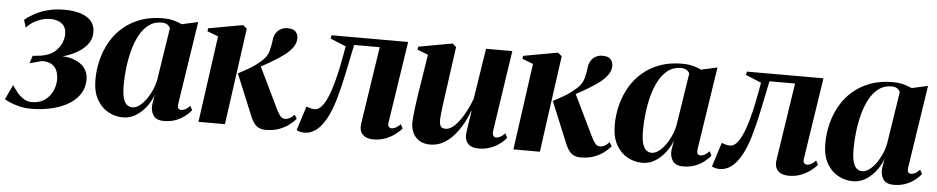

<svg xmlns="http://www.w3.org/2000/svg" viewBox="-50 -746 4810 986"><g transform="rotate(5 2355.0 -253.0)"><path d="M125 8Q91 8 62.8 1Q34.5 -6 14.8 -14.8Q-5 -23.5 -14.5 -29L21.5 -105Q31.5 -90 46 -71.5Q60.5 -53 80 -39.8Q99.5 -26.5 124 -26.5Q163.5 -26.5 190 -45Q216.5 -63.5 230 -92.2Q243.5 -121 244 -151.5Q244 -179 235.2 -199.2Q226.5 -219.5 207.5 -230.5Q188.5 -241.5 158 -241L95.5 -224L108.5 -263.5L150 -268Q193.5 -275 218.5 -295.5Q243.5 -316 254.2 -341.5Q265 -367 265 -388.5Q265 -424.5 242.5 -442.2Q220 -460 182.5 -460Q159.5 -460 136 -452.5Q112.5 -445 92.8 -432.5Q73 -420 60.5 -404L48 -444Q68.5 -461 97.2 -477Q126 -493 164.2 -503.2Q202.5 -513.5 250 -513.5Q323.5 -513.5 366 -487.8Q408.5 -462 408.5 -410.5Q408.5 -377 389.2 -351Q370 -325 338.8 -306.5Q307.5 -288 270.5 -276.8Q233.5 -265.5 199 -261L196 -270.5Q262.5 -280 306.5 -268Q350.5 -256 372.5 -229.5Q394.5 -203 394.5 -168Q394.5 -121 370.5 -87.2Q346.5 -53.5 307 -32.5Q267.5 -11.5 220 -1.8Q172.5 8 125 8Z M875 -86Q872.5 -66.5 877.2 -59.8Q882 -53 892 -53Q902.5 -53 913.8 -59Q925 -65 937 -78.5L948.5 -56.5Q936 -40.5 915.8 -24.8Q895.5 -9 868.8 1Q842 11 808.5 11Q768 11 753 -13.2Q738 -37.5 742 -68.5L750 -119.5Q740.5 -89 718.2 -58.8Q696 -28.5 665.2 -8.8Q634.5 11 597.5 11Q557 11 521 -8.8Q485 -28.5 462.5 -68.5Q440 -108.5 440 -170.5Q440 -224.5 453.2 -275.2Q466.5 -326 492 -369.5Q517.5 -413 555.8 -445.2Q594 -477.5 644.5 -495.8Q695 -514 757 -514Q787.5 -514 811.8 -508Q836 -502 857 -492L940 -510.5ZM798 -465.5Q795.5 -475 784.2 -483.2Q773 -491.5 753.5 -491.5Q715 -491.5 687 -470.2Q659 -449 639.8 -413Q620.5 -377 609 -332.8Q597.5 -288.5 592.2 -242.5Q587 -196.5 587 -155Q587 -111 594.2 -87Q601.5 -63 613.8 -53.8Q626 -44.5 640.5 -44.5Q657 -44.5 674 -56Q691 -67.5 707 -88Q723 -108.5 736 -135.8Q749 -163 756 -195Z M986 0 1048 -446 991.5 -467.5 994 -483 1171.5 -515 1191.5 -498 1122.5 0ZM1333 11Q1312 11 1296.5 3.2Q1281 -4.5 1268.8 -23.8Q1256.5 -43 1244 -76.5L1166 -265.5Q1193 -279.5 1214.2 -291.8Q1235.5 -304 1253 -316.8Q1270.5 -329.5 1286 -344Q1311 -366 1319 -396.8Q1327 -427.5 1329 -450Q1331 -472 1341 -487.5Q1351 -503 1366.2 -511Q1381.5 -519 1399 -519Q1431 -519 1442.8 -505Q1454.5 -491 1454.5 -472.5Q1454.5 -446.5 1439 -425Q1423.5 -403.5 1400.5 -385.5Q1387 -375 1363.5 -359.8Q1340 -344.5 1311.2 -328.2Q1282.5 -312 1253 -297.5Q1223.5 -283 1198 -273L1277.5 -316.5L1379.5 -105.5Q1392 -79 1402.2 -66.5Q1412.5 -54 1428 -54Q1438.5 -54 1450.5 -60Q1462.5 -66 1475 -80L1487.5 -59.5Q1475 -44.5 1453.8 -28Q1432.5 -11.5 1402.2 -0.2Q1372 11 1333 11Z M1959 -83.5Q1956 -65.5 1962.8 -59.2Q1969.5 -53 1976 -53Q1985 -53 1997 -58.8Q2009 -64.5 2022.5 -78.5L2033.5 -57Q2021.5 -42.5 2000.8 -26.8Q1980 -11 1952 0.2Q1924 11.5 1888 11.5Q1850.5 11.5 1832.2 -8.5Q1814 -28.5 1819 -62L1880 -463H1748Q1731.5 -381.5 1716 -308.2Q1700.5 -235 1683.2 -175.8Q1666 -116.5 1644 -77Q1618.5 -31.5 1591 -11.8Q1563.5 8 1533 8Q1520 8 1508.8 5Q1497.5 2 1492 -1.5L1531.5 -126.5Q1537 -124.5 1544 -122.2Q1551 -120 1559 -118.2Q1567 -116.5 1574.5 -116.5Q1591.5 -116.5 1606 -131.2Q1620.5 -146 1632.5 -170Q1644.5 -194 1653.5 -221.8Q1662.5 -249.5 1669 -274.5Q1677.5 -306.5 1684.2 -338.8Q1691 -371 1696.2 -400.5Q1701.5 -430 1705.5 -452L1624.5 -485.5L1629 -502.5H2023Z M2181 12.5Q2147 12.5 2124.8 -1.8Q2102.5 -16 2091.5 -39.5Q2080.5 -63 2080.5 -91.5Q2080.5 -105.5 2082.8 -127.8Q2085 -150 2088.2 -175.2Q2091.5 -200.5 2095 -223.5Q2098.5 -246.5 2101 -262.5L2130 -446L2074.5 -467.5L2077 -483L2251.5 -514.5L2270.5 -498L2240.5 -281Q2237.5 -262 2234.2 -237.5Q2231 -213 2228 -188.8Q2225 -164.5 2223 -146Q2221 -127.5 2221 -120Q2221 -106 2223.5 -95.8Q2226 -85.5 2233 -80.2Q2240 -75 2253 -75Q2276.5 -75 2301 -99.2Q2325.5 -123.5 2347.2 -162Q2369 -200.5 2384 -242L2424.5 -502.5H2560L2497.5 -85Q2495.5 -69 2501 -61Q2506.5 -53 2515 -53Q2525 -53 2537.5 -59.5Q2550 -66 2561 -78.5L2572.5 -56.5Q2558 -38 2536.2 -22.5Q2514.5 -7 2488 2Q2461.5 11 2432.5 11Q2394 11 2377.2 -6.5Q2360.5 -24 2360.5 -50.5Q2360.5 -56 2362.2 -70.2Q2364 -84.5 2366.8 -103.2Q2369.5 -122 2372.8 -141.8Q2376 -161.5 2378.5 -177.5H2376.5Q2363 -141 2343.8 -107Q2324.5 -73 2300 -46Q2275.5 -19 2245.8 -3.2Q2216 12.5 2181 12.5Z M2609.5 0 2671.5 -446 2615 -467.5 2617.5 -483 2795 -515 2815 -498 2746 0ZM2956.5 11Q2935.5 11 2920 3.2Q2904.5 -4.5 2892.2 -23.8Q2880 -43 2867.5 -76.5L2789.5 -265.5Q2816.5 -279.5 2837.8 -291.8Q2859 -304 2876.5 -316.8Q2894 -329.5 2909.5 -344Q2934.5 -366 2942.5 -396.8Q2950.5 -427.5 2952.5 -450Q2954.5 -472 2964.5 -487.5Q2974.5 -503 2989.8 -511Q3005 -519 3022.5 -519Q3054.5 -519 3066.2 -505Q3078 -491 3078 -472.5Q3078 -446.5 3062.5 -425Q3047 -403.5 3024 -385.5Q3010.5 -375 2987 -359.8Q2963.5 -344.5 2934.8 -328.2Q2906 -312 2876.5 -297.5Q2847 -283 2821.5 -273L2901 -316.5L3003 -105.5Q3015.5 -79 3025.8 -66.5Q3036 -54 3051.5 -54Q3062 -54 3074 -60Q3086 -66 3098.5 -80L3111 -59.5Q3098.5 -44.5 3077.2 -28Q3056 -11.5 3025.8 -0.2Q2995.5 11 2956.5 11Z M3552 -86Q3549.5 -66.5 3554.2 -59.8Q3559 -53 3569 -53Q3579.5 -53 3590.8 -59Q3602 -65 3614 -78.5L3625.5 -56.5Q3613 -40.5 3592.8 -24.8Q3572.5 -9 3545.8 1Q3519 11 3485.5 11Q3445 11 3430 -13.2Q3415 -37.5 3419 -68.5L3427 -119.5Q3417.5 -89 3395.2 -58.8Q3373 -28.5 3342.2 -8.8Q3311.5 11 3274.5 11Q3234 11 3198 -8.8Q3162 -28.5 3139.5 -68.5Q3117 -108.5 3117 -170.5Q3117 -224.5 3130.2 -275.2Q3143.5 -326 3169 -369.5Q3194.5 -413 3232.8 -445.2Q3271 -477.5 3321.5 -495.8Q3372 -514 3434 -514Q3464.5 -514 3488.8 -508Q3513 -502 3534 -492L3617 -510.5ZM3475 -465.5Q3472.5 -475 3461.2 -483.2Q3450 -491.5 3430.5 -491.5Q3392 -491.5 3364 -470.2Q3336 -449 3316.8 -413Q3297.5 -377 3286 -332.8Q3274.5 -288.5 3269.2 -242.5Q3264 -196.5 3264 -155Q3264 -111 3271.2 -87Q3278.5 -63 3290.8 -53.8Q3303 -44.5 3317.5 -44.5Q3334 -44.5 3351 -56Q3368 -67.5 3384 -88Q3400 -108.5 3413 -135.8Q3426 -163 3433 -195Z M4100 -83.5Q4097 -65.5 4103.8 -59.2Q4110.5 -53 4117 -53Q4126 -53 4138 -58.8Q4150 -64.5 4163.5 -78.5L4174.5 -57Q4162.5 -42.5 4141.8 -26.8Q4121 -11 4093 0.2Q4065 11.5 4029 11.5Q3991.5 11.5 3973.2 -8.5Q3955 -28.5 3960 -62L4021 -463H3889Q3872.5 -381.5 3857 -308.2Q3841.5 -235 3824.2 -175.8Q3807 -116.5 3785 -77Q3759.5 -31.5 3732 -11.8Q3704.5 8 3674 8Q3661 8 3649.8 5Q3638.5 2 3633 -1.5L3672.5 -126.5Q3678 -124.5 3685 -122.2Q3692 -120 3700 -118.2Q3708 -116.5 3715.5 -116.5Q3732.5 -116.5 3747 -131.2Q3761.5 -146 3773.5 -170Q3785.5 -194 3794.5 -221.8Q3803.5 -249.5 3810 -274.5Q3818.5 -306.5 3825.2 -338.8Q3832 -371 3837.2 -400.5Q3842.5 -430 3846.5 -452L3765.5 -485.5L3770 -502.5H4164Z M4637.5 -86Q4635 -66.5 4639.8 -59.8Q4644.5 -53 4654.5 -53Q4665 -53 4676.2 -59Q4687.5 -65 4699.5 -78.5L4711 -56.5Q4698.5 -40.5 4678.2 -24.8Q4658 -9 4631.2 1Q4604.5 11 4571 11Q4530.5 11 4515.5 -13.2Q4500.5 -37.5 4504.5 -68.5L4512.5 -119.5Q4503 -89 4480.8 -58.8Q4458.5 -28.5 4427.8 -8.8Q4397 11 4360 11Q4319.5 11 4283.5 -8.8Q4247.5 -28.5 4225 -68.5Q4202.5 -108.5 4202.5 -170.5Q4202.5 -224.5 4215.8 -275.2Q4229 -326 4254.5 -369.5Q4280 -413 4318.2 -445.2Q4356.5 -477.5 4407 -495.8Q4457.5 -514 4519.5 -514Q4550 -514 4574.2 -508Q4598.5 -502 4619.5 -492L4702.5 -510.5ZM4560.5 -465.5Q4558 -475 4546.8 -483.2Q4535.5 -491.5 4516 -491.5Q4477.5 -491.5 4449.5 -470.2Q4421.5 -449 4402.2 -413Q4383 -377 4371.5 -332.8Q4360 -288.5 4354.8 -242.5Q4349.5 -196.5 4349.5 -155Q4349.5 -111 4356.8 -87Q4364 -63 4376.2 -53.8Q4388.5 -44.5 4403 -44.5Q4419.5 -44.5 4436.5 -56Q4453.5 -67.5 4469.5 -88Q4485.5 -108.5 4498.5 -135.8Q4511.5 -163 4518.5 -195Z"/></g></svg>

Font: Merriweather 144pt
Style: Bold Italic
Weight: 700
Italic angle: -7.8°
Version: Version 2.101